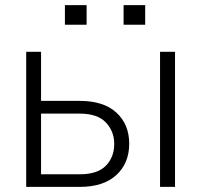

<svg xmlns="http://www.w3.org/2000/svg" viewBox="-20 -731 791 751"><path d="M140.6 -336.4H292Q385.3 -336.4 435.3 -290.5Q485.4 -244.6 485.4 -168.9Q485.4 -92.8 435.1 -46.4Q384.8 0 292 0H82.5V-528.3H140.6ZM140.6 -286.6V-49.3H292Q361.3 -49.3 394 -82.8Q426.8 -116.2 426.8 -168Q426.8 -217.8 393.8 -252.2Q360.8 -286.6 292 -286.6ZM664.6 0H606V-528.3H664.6ZM547.9 -634.3H463.4V-710.9H547.9ZM318.8 -634.3H233.9V-710.9H318.8Z"/></svg>

Font: Franko
Style: Light
Weight: 300
Designer: Google
Version: Version 1.200310; 2013